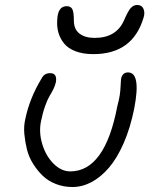

<svg xmlns="http://www.w3.org/2000/svg" viewBox="-20 -748 619 774"><path d="M356 -529.8Q314.9 -529.8 284.7 -541.3Q254.4 -552.7 238.3 -572.8Q222.2 -592.8 215.3 -616.9Q208.5 -641.1 210.9 -669.9Q213.4 -723.1 249 -723.1Q265.1 -723.1 271.5 -711.2Q277.8 -699.2 277.8 -665Q277.8 -629.9 300.5 -612.5Q323.2 -595.2 361.8 -595.2Q448.7 -595.2 480 -666Q495.6 -702.6 506.8 -715.3Q518.1 -728 533.2 -728Q551.8 -728 558.6 -711.9Q565.4 -695.8 558.1 -674.8Q514.2 -529.8 356 -529.8ZM272 5.9Q236.3 5.9 205.1 -6.3Q173.8 -18.6 152.1 -39.6Q130.4 -60.5 113.3 -87.9Q96.2 -115.2 88.6 -145.8Q81.1 -176.3 78.1 -207.8Q75.2 -239.3 82 -268.1Q99.6 -353 147.9 -432.1Q158.2 -453.1 182.1 -453.1Q211.9 -453.1 205.1 -416Q202.1 -402.3 194.8 -387.9Q187.5 -373.5 179.7 -360.8Q171.9 -348.1 162.1 -321Q152.3 -293.9 145 -257.8Q136.2 -213.4 150.6 -166.3Q165 -119.1 196 -88.1Q227.1 -57.1 263.2 -57.1Q403.3 -57.1 453.1 -320.8Q460 -346.2 462.6 -363.5Q465.3 -380.9 466.1 -399.7Q466.8 -418.5 467.8 -428.2Q472.7 -456.1 496.1 -456.1Q549.3 -456.1 521 -310.1Q505.4 -232.4 478.8 -171.4Q452.1 -110.4 419.2 -72Q386.2 -33.7 348.9 -13.9Q311.5 5.9 272 5.9Z"/></svg>

Font: Shantell Sans Irregular Bouncy
Style: Italic
Weight: 300
Italic angle: -11.31°
Designer: Stephen Nixon, Anya Danilova, Shantell Martin
Foundry: Arrow Type
Version: Version 1.006;[9816181b4]